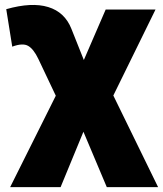

<svg xmlns="http://www.w3.org/2000/svg" viewBox="-20 -554 666 784"><path d="M21.5 210 240 -227.5 242.5 -90 136.5 -313.5Q117.5 -353.5 95.2 -366.5Q73 -379.5 30 -363.5L5.5 -516.5Q109.5 -546 177 -525.2Q244.5 -504.5 271.5 -436.5L356 -224.5L292.5 -240L411.5 -515H615L403 -83L410.5 -230L625.5 210H416L292 -84L348.5 -83.5L227.5 210Z"/></svg>

Font: Geologica Cursive ExtraBold
Style: Regular
Weight: 800
Designer: Sindre Bremnes, Frode Helland
Foundry: Monokrom Skriftforlag AS
Version: Version 1.010;gftools[0.9.28]